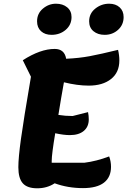

<svg xmlns="http://www.w3.org/2000/svg" viewBox="-20 -990 687 1036"><path d="M325 -546Q318 -503 310 -461L295 -370Q332 -364 372 -364L455 -385Q459 -365 459 -346Q459 -306 432 -283.5Q405 -261 357 -261Q324 -261 278 -271Q259 -157 259 -122V-112H436Q500 -120 569 -146Q579 -119 579 -90Q579 -34 541 -4.5Q503 25 428 25Q346 25 275 -1Q234 26 181 26Q127 26 103 -1Q79 -28 79 -88Q79 -138 93 -240Q107 -342 147 -576L103 -665Q198 -726 275 -726Q328 -726 337 -673Q406 -676 464.5 -687Q523 -698 617 -721Q624 -692 624 -664Q624 -599 579 -563.5Q534 -528 459 -528Q397 -528 325 -546ZM180 -875Q180 -917 211.5 -943.5Q243 -970 282 -970Q319 -970 342.5 -950.5Q366 -931 366 -898Q366 -856 334.5 -829Q303 -802 258 -802Q223 -802 201.5 -821.5Q180 -841 180 -875ZM461 -875Q461 -917 494 -943.5Q527 -970 569 -970Q604 -970 625.5 -950.5Q647 -931 647 -898Q647 -856 617 -829Q587 -802 545 -802Q508 -802 484.5 -821.5Q461 -841 461 -875Z"/></svg>

Font: Lemonada SemiBold
Style: Regular
Weight: 600
Designer: Mohamed Gaber (Arabic) Eduardo Tunni (Latin)
Foundry: Kief Type Foundry
Version: Version 3.006